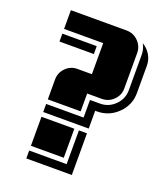

<svg xmlns="http://www.w3.org/2000/svg" viewBox="-131 -725 733 871"><g transform="rotate(20 235.0 -289.5)"><path d="M470.2 -389.2Q470.2 -331.5 428.5 -290.3Q386.7 -249 328.1 -249H319.8V-163.1H100.1V-202.1H280.8V-287.1H329.1Q371.1 -287.1 401.1 -317.1Q431.2 -347.2 431.2 -389.2V-560.1Q431.2 -585.4 418 -610.8Q441.9 -596.7 456.1 -573Q470.2 -549.3 470.2 -521ZM409.2 -389.2Q409.2 -356.4 385.7 -333.3Q362.3 -310.1 329.1 -310.1H258.8V-224.1H100.1V-319.8Q100.1 -353 123.3 -376.5Q146.5 -399.9 179.2 -399.9H249V-549.8H60.1V-640.1H329.1Q362.3 -640.1 385.7 -616.5Q409.2 -592.8 409.2 -560.1ZM319.8 61H100.1V22.9H280.8V-140.1H319.8ZM258.8 0H100.1V-140.1H258.8ZM226.1 -488.8H60.1V-526.9H226.1Z"/></g></svg>

Font: Laconic
Style: Shadow
Weight: 900
Width: 6
Designer: Robby Woodard
Version: Version 1.000